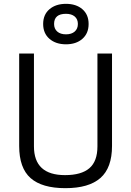

<svg xmlns="http://www.w3.org/2000/svg" viewBox="-20 -971 684 1001"><path d="M80 0ZM80 -210V-692H157V-208Q157 -58 319 -58Q404 -58 446 -94Q488 -130 488 -208V-692H564V-210Q564 -96 503.5 -43Q443 10 321 10Q199 10 139.5 -42.5Q80 -95 80 -210ZM205 -846Q205 -895 238 -923Q271 -951 324 -951Q377 -951 409.5 -923Q442 -895 442 -846Q442 -797 409.5 -768.5Q377 -740 324 -740Q271 -740 238 -768.5Q205 -797 205 -846ZM386 -846Q386 -871 369.5 -885Q353 -899 324 -899Q262 -899 262 -846Q262 -821 278.5 -806.5Q295 -792 324 -792Q353 -792 369.5 -806.5Q386 -821 386 -846Z"/></svg>

Font: Cairo
Style: Regular
Weight: 400
Designer: Mohamed Gaber, the designers of Titillium
Foundry: Kief Type Foundry
Version: Version 2.009; ttfautohint (v1.5.33-1714) -l 8 -r 50 -G 200 